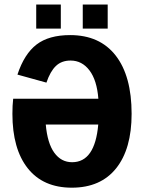

<svg xmlns="http://www.w3.org/2000/svg" viewBox="-20 -825 640 854"><path d="M300.8 -103.5Q402.3 -103.5 417 -271H183.6Q190.9 -188 221.4 -145.8Q252 -103.5 300.8 -103.5ZM293.9 -555.7Q253.9 -555.7 228.8 -531.7Q203.6 -507.8 186.5 -457.5L57.6 -493.2Q87.9 -585 142.6 -627Q197.3 -668.9 292 -668.9Q423.8 -668.9 494.6 -577.9Q565.4 -486.8 565.4 -318.8Q565.4 -162.6 496.6 -76.4Q427.7 9.8 299.3 9.8Q171.9 9.8 103.5 -76.4Q35.2 -162.6 35.2 -318.8Q35.2 -356.9 38.6 -385.7H417.5Q411.1 -468.3 377.9 -512Q344.7 -555.7 293.9 -555.7ZM348.1 -697.8V-804.7H459V-697.8ZM141.1 -697.8V-804.7H250.5V-697.8Z"/></svg>

Font: Cousine
Style: Bold
Weight: 700
Monospace: yes
Designer: Steve Matteson
Foundry: Ascender Corporation
Version: Version 1.20